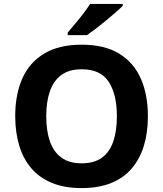

<svg xmlns="http://www.w3.org/2000/svg" viewBox="-20 -954 836 984"><path d="M738 -358Q738 -275 717.5 -207.5Q697 -140 655.5 -91Q614 -42 549.5 -16Q485 10 398 10Q311 10 246.5 -16.5Q182 -43 140.5 -91.5Q99 -140 78.5 -208Q58 -276 58 -359Q58 -470 94.5 -552Q131 -634 206.5 -679.5Q282 -725 399 -725Q515 -725 590 -679.5Q665 -634 701.5 -551.5Q738 -469 738 -358ZM217 -358Q217 -283 236 -229Q255 -175 295 -146Q335 -117 398 -117Q463 -117 502.5 -146Q542 -175 560.5 -229Q579 -283 579 -358Q579 -471 537 -535Q495 -599 399 -599Q335 -599 295 -570Q255 -541 236 -487Q217 -433 217 -358ZM609 -924Q595 -910 572 -890Q549 -870 522.5 -848Q496 -826 470.5 -806.5Q445 -787 426 -774H327V-787Q343 -806 364.5 -831.5Q386 -857 407 -884.5Q428 -912 442 -934H609Z"/></svg>

Font: Noto Sans Devanagari
Style: Bold
Weight: 700
Version: Version 2.003